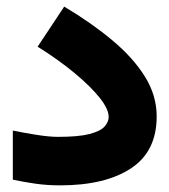

<svg xmlns="http://www.w3.org/2000/svg" viewBox="-20 -559 510 578"><path d="M18.6 -166Q48.8 -159.7 88.4 -153.3Q127.9 -147 154.8 -147Q216.3 -147 249.3 -155.5Q282.2 -164.1 294.7 -178Q307.1 -191.9 307.1 -207Q307.1 -230.5 280.3 -264.4Q253.4 -298.3 205.3 -338.4Q157.2 -378.4 93.3 -418.5L173.3 -539.1Q255.4 -490.2 318.1 -437.7Q380.9 -385.3 416.3 -328.4Q451.7 -271.5 451.7 -208.5Q451.7 -103 374 -52Q296.4 -1 161.1 -1Q121.6 -1 86.4 -6.1Q51.3 -11.2 18.6 -18.1Z"/></svg>

Font: Vazir Black FD-WOL-UI
Style: Black-FD-WOL-UI
Weight: 900
Designer: Saber Rastikerdar
Foundry: Saber Rastikerdar
Version: Version 30.0.0